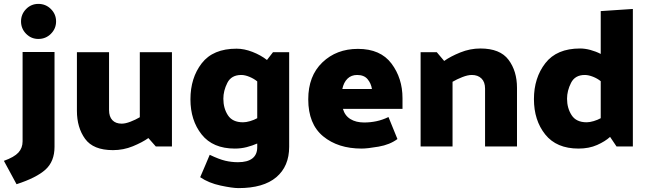

<svg xmlns="http://www.w3.org/2000/svg" viewBox="-49 -752 3333 986"><path d="M59 -642Q59 -679 85 -705.5Q111 -732 148 -732Q186 -732 212.5 -705.5Q239 -679 239 -642Q239 -605 212.5 -578.5Q186 -552 148 -552Q111 -552 85 -578.5Q59 -605 59 -642ZM231 -485V2Q231 77 184.5 119Q138 161 36 194L-29 74Q24 55 45.5 31.5Q67 8 67 -26V-485Z M531 19Q430 19 388 -39Q346 -97 346 -183V-484H511V-187Q511 -153 528 -135Q545 -117 576 -117Q595 -117 621 -127Q647 -137 669 -150V-484H834V0H751L713 -43Q682 -21 633.5 -1Q585 19 531 19Z M1098 -245Q1098 -196 1121.5 -160Q1145 -124 1199 -124Q1215 -124 1235.5 -130Q1256 -136 1272 -145V-334Q1255 -348 1232 -357.5Q1209 -367 1190 -367Q1139 -367 1118.5 -326.5Q1098 -286 1098 -245ZM1436 -484V2Q1436 102 1370 158Q1304 214 1176 214Q1145 214 1084 201Q1023 188 979 158Q991 130 1003.5 101Q1016 72 1028 43Q1076 66 1108 73.5Q1140 81 1173 81Q1222 81 1247 61.5Q1272 42 1272 4V-15Q1247 -4 1218 3.5Q1189 11 1157 11Q1044 11 986.5 -61.5Q929 -134 929 -242Q929 -352 987 -427Q1045 -502 1166 -502Q1205 -502 1247.5 -485.5Q1290 -469 1322 -444L1353 -484Z M1789 -501Q1905 -501 1961.5 -425.5Q2018 -350 2018 -248V-193H1712Q1722 -158 1750.5 -140.5Q1779 -123 1821 -123Q1853 -123 1884 -129.5Q1915 -136 1946 -151L1992 -38Q1953 -9 1895.5 1Q1838 11 1808 11Q1687 11 1610.5 -52Q1534 -115 1534 -242Q1534 -362 1606.5 -431.5Q1679 -501 1789 -501ZM1785 -367Q1755 -367 1735.5 -348Q1716 -329 1709 -295H1861Q1857 -323 1839 -345Q1821 -367 1785 -367Z M2418 -503Q2519 -503 2562.5 -445Q2606 -387 2606 -301V0H2442V-297Q2442 -331 2423.5 -349Q2405 -367 2374 -367Q2353 -367 2325 -356Q2297 -345 2275 -332V0H2111V-484H2194L2232 -439Q2264 -462 2314.5 -482.5Q2365 -503 2418 -503Z M2964 -124Q2979 -124 2999.5 -130Q3020 -136 3036 -145V-335Q3019 -349 2996 -358Q2973 -367 2954 -367Q2904 -367 2883.5 -326.5Q2863 -286 2863 -245Q2863 -197 2886.5 -160.5Q2910 -124 2964 -124ZM3201 -706V0H3117L3084 -49Q3059 -26 3017.5 -7.5Q2976 11 2922 11Q2809 11 2751 -61.5Q2693 -134 2693 -243Q2693 -352 2751.5 -427.5Q2810 -503 2930 -503Q2955 -503 2983 -495.5Q3011 -488 3036 -475V-695Z"/></svg>

Font: Palanquin Dark SemiBold
Style: Regular
Weight: 600
Designer: Pria Ravichandran
Version: Version 1.001